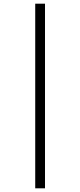

<svg xmlns="http://www.w3.org/2000/svg" viewBox="-20 -782 435 1041"><path d="M171 -762V239H224V-762Z"/></svg>

Font: Noto Sans Bengali ExtraCondensed Light
Style: Regular
Weight: 300
Width: 2
Designer: Joana Ranito - Universal Thirst; Jelle Bosma - Monotype Design Team
Foundry: Universal Thirst ehf.
Version: Version 3.000